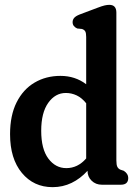

<svg xmlns="http://www.w3.org/2000/svg" viewBox="-20 -762 558 792"><path d="M21.5 -208.5Q21.5 -286 48.5 -339.8Q75.5 -393.5 122.5 -421.2Q169.5 -449 229.5 -449Q290 -449 335.5 -414.5V-609.5Q335.5 -626 331.5 -632.8Q327.5 -639.5 318 -642.5L298.5 -644.5Q279.5 -653 279.5 -670.5Q279.5 -680.5 285.8 -688Q292 -695.5 308 -702L381 -729.5Q400.5 -737 411.2 -739.5Q422 -742 431 -742Q460 -742 460 -710V-100.5Q460 -81.5 464.2 -73.5Q468.5 -65.5 477 -62L490.5 -57.5Q509 -45.5 509 -28Q509 0 478.5 0H400.5Q375 0 358 -16.5Q341 -33 341 -57.5Q311.5 -25 275.2 -7.5Q239 10 197 10Q119 10 70.2 -48.8Q21.5 -107.5 21.5 -208.5ZM150 -222.5Q150 -147 179.5 -107.8Q209 -68.5 253.5 -68.5Q301 -68.5 335.5 -108.5V-336Q317.5 -358.5 296.2 -368.5Q275 -378.5 251.5 -378.5Q208 -378.5 179 -337.8Q150 -297 150 -222.5Z"/></svg>

Font: Fraunces 144pt S100 SemiBold
Style: Regular
Weight: 600
Version: Version 1.000; ttfautohint (v1.8.3)